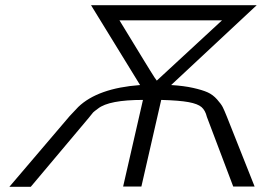

<svg xmlns="http://www.w3.org/2000/svg" viewBox="-20 -716 1014 736"><path d="M16 0 247 -271Q278 -304 280 -306Q355 -378 517 -390L329 -696H964L636 -390Q685 -387 720.5 -379Q756 -371 776 -362Q796 -353 812 -335Q828 -317 834 -305Q840 -293 850 -268L956 -1H874L773 -268Q767 -293 752.5 -305.5Q738 -318 703 -324.5Q668 -331 598 -333L522 -1H452L528 -333Q398 -333 356 -300Q341 -289 337 -285L320 -264L98 0ZM438 -638 532 -484 556 -445Q577 -411 581 -407L831 -638Z"/></svg>

Font: Coval
Style: ExtraLight Italic
Weight: 200
Foundry: Context Ltd
Version: Version 001.000